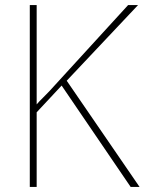

<svg xmlns="http://www.w3.org/2000/svg" viewBox="-20 -734 568 754"><path d="M528 0 242 -417 522 -714H483L174 -376Q161 -362 148 -349.5Q135 -337 124 -324V-714H97V0H124V-293L222 -398L493 0Z"/></svg>

Font: Noto Sans Display Thin
Style: Regular
Weight: 250
Designer: Monotype Design Team
Foundry: Monotype Imaging Inc.
Version: Version 1.900